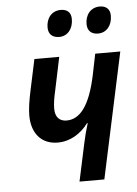

<svg xmlns="http://www.w3.org/2000/svg" viewBox="-53 -782 590 824"><g transform="rotate(-5 242.0 -370.5)"><path d="M224 -626C259 -626 284 -655 284 -698C284 -727 267 -741 240 -741C200 -741 177 -710 177 -671C177 -641 195 -626 224 -626ZM391 -626C427 -626 452 -655 452 -698C452 -727 434 -741 408 -741C368 -741 345 -710 345 -671C345 -641 363 -626 391 -626ZM256 0H363L479 -541H371L352 -448C324 -317 280 -266 224 -266C193 -266 175 -285 175 -321C175 -344 179 -367 186 -398L216 -541H109L80 -405C72 -367 66 -331 66 -301C66 -225 107 -175 178 -175C232 -175 278 -204 310 -247H313C305 -222 297 -192 291 -163Z"/></g></svg>

Font: Noto Sans Display SemiCondensed Medium
Style: Italic
Weight: 500
Width: 4
Italic angle: -12°
Designer: Monotype Design Team
Foundry: Monotype Imaging Inc.
Version: Version 1.900